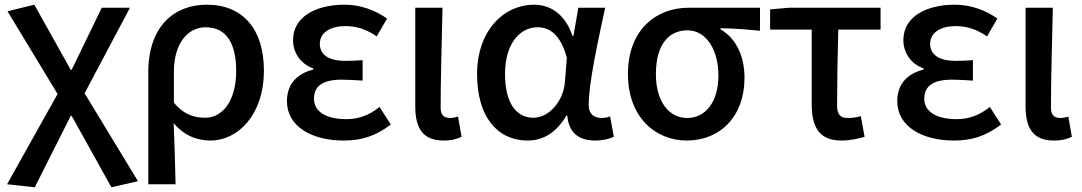

<svg xmlns="http://www.w3.org/2000/svg" viewBox="-20 -584 4605 817"><path d="M128 213 281 -91H285L454 213L567 187L340 -187L533 -551H413L285 -287H281L126 -564L12 -536L225 -184L10 200Z M611 200H727C725 108 723 35 719 -60C765 -5 821 14 876 14C992 14 1103 -95 1103 -284C1103 -458 1015 -564 860 -564C721 -564 611 -472 611 -276ZM854 -83C810 -83 766 -93 720 -147V-279C720 -403 782 -468 855 -468C945 -468 985 -397 985 -282C985 -154 926 -83 854 -83Z M1442 14C1516 14 1575 -3 1643 -54L1595 -129C1547 -90 1500 -77 1454 -77C1366 -77 1316 -110 1316 -164C1316 -218 1354 -245 1434 -245C1462 -245 1491 -243 1523 -241V-328C1497 -326 1473 -325 1451 -325C1375 -325 1341 -353 1341 -398C1341 -447 1388 -473 1450 -473C1498 -473 1542 -458 1583 -429L1627 -505C1575 -542 1512 -564 1446 -564C1329 -564 1227 -516 1227 -413C1227 -363 1256 -313 1313 -293V-288C1249 -272 1201 -231 1201 -153C1201 -48 1304 14 1442 14Z M1868 14C1904 14 1925 7 1944 -2L1929 -88C1917 -84 1905 -82 1896 -82C1870 -82 1855 -93 1855 -126C1855 -246 1860 -408 1863 -551H1747V-133C1747 -41 1777 14 1868 14Z M2225 14C2294 14 2349 -22 2390 -92H2394C2400 -18 2444 14 2513 14C2549 14 2575 6 2592 -2L2576 -89C2565 -84 2551 -82 2539 -82C2508 -82 2485 -99 2485 -137C2485 -231 2525 -411 2555 -551H2441L2420 -431H2416C2384 -527 2319 -564 2252 -564C2125 -564 2010 -455 2010 -268C2010 -87 2097 14 2225 14ZM2250 -83C2175 -83 2129 -148 2129 -269C2129 -403 2196 -468 2267 -468C2316 -468 2365 -440 2392 -338L2384 -237C2378 -152 2315 -83 2250 -83Z M2903 14C3042 14 3148 -86 3148 -253C3148 -350 3109 -423 3046 -459V-464C3106 -463 3153 -459 3214 -453V-551H2909C2776 -551 2652 -461 2652 -269C2652 -87 2767 14 2903 14ZM2904 -82C2826 -82 2771 -152 2771 -269C2771 -397 2828 -455 2905 -455C2989 -455 3037 -366 3037 -263C3037 -151 2983 -82 2904 -82Z M3559 14C3598 14 3633 6 3659 -2L3643 -90C3623 -84 3606 -82 3587 -82C3558 -82 3542 -95 3542 -134C3542 -230 3544 -343 3547 -458H3727V-551H3336L3257 -544V-458H3434V-140C3434 -44 3466 14 3559 14Z M4039 14C4113 14 4172 -3 4240 -54L4192 -129C4144 -90 4097 -77 4051 -77C3963 -77 3913 -110 3913 -164C3913 -218 3951 -245 4031 -245C4059 -245 4088 -243 4120 -241V-328C4094 -326 4070 -325 4048 -325C3972 -325 3938 -353 3938 -398C3938 -447 3985 -473 4047 -473C4095 -473 4139 -458 4180 -429L4224 -505C4172 -542 4109 -564 4043 -564C3926 -564 3824 -516 3824 -413C3824 -363 3853 -313 3910 -293V-288C3846 -272 3798 -231 3798 -153C3798 -48 3901 14 4039 14Z M4465 14C4501 14 4522 7 4541 -2L4526 -88C4514 -84 4502 -82 4493 -82C4467 -82 4452 -93 4452 -126C4452 -246 4457 -408 4460 -551H4344V-133C4344 -41 4374 14 4465 14Z"/></svg>

Font: Noto Sans CJK HK Medium
Style: Regular
Weight: 500
Designer: Ryoko NISHIZUKA 西塚涼子 (kana, bopomofo & ideographs); Paul D. Hunt (Latin, Greek & Cyrillic); Sandoll Communications 산돌커뮤니
Foundry: Adobe
Version: Version 2.004;hotconv 1.0.118;makeotfexe 2.5.65603